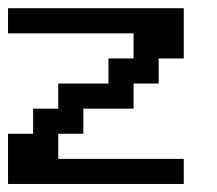

<svg xmlns="http://www.w3.org/2000/svg" viewBox="-20 -458 540 478"><path d="M0 -437.5H437.5V-312.5H375V-250H312.5V-187.5H187.5V-125H125V-62.5H437.5V0H0V-125H62.5V-187.5H125V-250H250V-312.5H312.5V-375H0Z"/></svg>

Font: NeoDunggeunmo
Style: Regular
Weight: 400
Monospace: yes
Version: Version 1.600